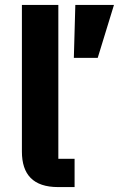

<svg xmlns="http://www.w3.org/2000/svg" viewBox="-20 -760 483 780"><path d="M443 -740H286L280 -525H377ZM283 0V-115H217V-740H69V-144C69 -51 115 0 216 0Z"/></svg>

Font: LVC Sans
Style: Bold
Weight: 700
Designer: Mike Abbink, Paul van der Laan, Pieter van Rosmalen
Foundry: Bold Monday
Version: Version 3.0